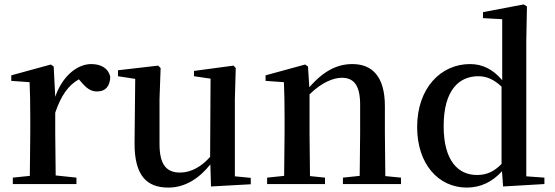

<svg xmlns="http://www.w3.org/2000/svg" viewBox="-20 -833 2511 869"><path d="M114 0H326V-29L232 -39L230 -232V-323C256 -400 289 -447 337 -474L345 -465C369 -436 389 -419 419 -419C460 -419 478 -446 479 -485C470 -526 435 -543 393 -543C329 -543 262 -488 230 -395L223 -532L210 -541L31 -492V-467L114 -461C116 -412 117 -369 117 -301V-232L115 -37L38 -29V0Z M935 11 1115 1V-28L1043 -35V-385L1047 -525L1037 -536L858 -512V-488L933 -477L931 -123C892 -79 845 -52 795 -52C736 -52 702 -84 702 -181V-385L707 -525L696 -536L514 -515V-488L592 -476L589 -187C588 -37 645 16 742 16C819 16 883 -27 932 -89Z M1607 0H1795V-29L1724 -36L1722 -232V-353C1722 -486 1665 -543 1575 -543C1509 -543 1447 -515 1380 -438L1374 -532L1361 -541L1182 -492V-467L1265 -461C1267 -412 1268 -368 1268 -301V-232L1266 -37L1189 -29V0H1451V-29L1383 -36L1381 -232V-406C1437 -461 1490 -481 1527 -481C1580 -481 1610 -449 1610 -359V-232L1608 -37L1532 -29V0Z M2257 11 2444 0V-29L2362 -35V-649L2365 -804L2350 -813L2166 -778V-751L2253 -746V-470C2210 -521 2162 -543 2107 -543C1975 -543 1868 -434 1868 -258C1868 -91 1964 16 2093 16C2155 16 2209 -10 2252 -58ZM2250 -91C2215 -55 2181 -41 2139 -41C2053 -41 1988 -106 1988 -262C1988 -427 2059 -488 2145 -488C2182 -488 2215 -474 2250 -441Z"/></svg>

Font: GenKiMin2 TW SB
Style: Regular
Weight: 600
Version: Version 2.100;PS 2.1;hotconv 16.6.51;makeotf.lib2.5.65220 DE